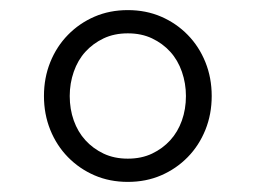

<svg xmlns="http://www.w3.org/2000/svg" viewBox="-20 -730 506 380"><path d="M233 -370Q197 -370 167 -383Q137 -396 114.5 -419Q92 -442 79.5 -473Q67 -504 67 -540Q67 -576 79.5 -607Q92 -638 114.5 -661Q137 -684 167 -697Q197 -710 233 -710Q269 -710 299 -697Q329 -684 351.5 -661Q374 -638 386.5 -607Q399 -576 399 -540Q399 -504 386.5 -473Q374 -442 351.5 -419Q329 -396 299 -383Q269 -370 233 -370ZM233 -416Q260 -416 281 -426Q302 -436 317 -452.5Q332 -469 340 -491.5Q348 -514 348 -540Q348 -565 340 -588Q332 -611 317 -627.5Q302 -644 281 -654Q260 -664 233 -664Q206 -664 185 -654Q164 -644 149 -627.5Q134 -611 126 -588Q118 -565 118 -540Q118 -514 126 -491.5Q134 -469 149 -452.5Q164 -436 185 -426Q206 -416 233 -416Z"/></svg>

Font: IBM Plex Sans Thai Light
Style: Regular
Weight: 300
Designer: Mike Abbink, Paul van der Laan, Pieter van Rosmalen, Ben Mitchell, Mark Frömberg
Foundry: Bold Monday
Version: Version 1.2